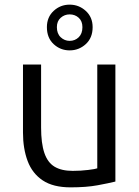

<svg xmlns="http://www.w3.org/2000/svg" viewBox="-20 -796 600 827"><path d="M284 11Q209 11 164 -19Q119 -49 99 -102.5Q79 -156 79 -225V-518H157V-247Q157 -179 171 -137.5Q185 -96 215 -78Q245 -60 293 -60Q328 -60 360 -64Q392 -68 399 -71V-518H477V-14Q449 -7 400.5 2Q352 11 284 11ZM280 -579Q240 -579 211 -606Q182 -633 182 -679Q182 -722 211 -749Q240 -776 280 -776Q320 -776 349.5 -749Q379 -722 379 -679Q379 -633 349.5 -606Q320 -579 280 -579ZM280 -620Q303 -620 319 -635.5Q335 -651 335 -679Q335 -705 319 -719.5Q303 -734 280 -734Q258 -734 241.5 -719.5Q225 -705 225 -679Q225 -651 241.5 -635.5Q258 -620 280 -620Z"/></svg>

Font: Ubuntu Sans Mono
Style: Regular
Weight: 400
Monospace: yes
Designer: Dalton Maag Ltd
Foundry: Dalton Maag Ltd
Version: Version 1.006